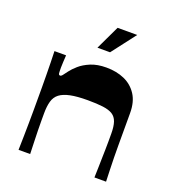

<svg xmlns="http://www.w3.org/2000/svg" viewBox="-128 -799 823 901"><g transform="rotate(20 284.0 -348.5)"><path d="M65 0Q66 -33 66.5 -66Q67 -99 67.5 -132Q68 -165 68 -195.5Q68 -226 68 -253Q68 -280 68 -311.5Q68 -343 67.5 -375Q67 -407 66.5 -437.5Q66 -468 65 -493H123Q122 -475 121 -458.5Q120 -442 120 -431Q120 -411 121 -402.5Q122 -394 129 -394Q134 -394 139.5 -400.5Q145 -407 158 -425Q169 -440 190 -458.5Q211 -477 243.5 -490.5Q276 -504 321 -504Q372 -504 411.5 -486.5Q451 -469 474.5 -433Q498 -397 498 -341Q498 -295 498 -255.5Q498 -216 498 -182.5Q498 -149 498.5 -119Q499 -89 500 -60Q501 -31 502 0H444Q445 -28 445.5 -52Q446 -76 446.5 -98Q447 -120 447.5 -140Q448 -160 448 -180Q448 -200 448 -221Q448 -256 440.5 -278Q433 -300 415.5 -311Q398 -322 367.5 -326Q337 -330 291 -330Q238 -330 204.5 -323Q171 -316 152 -301.5Q133 -287 126 -262Q119 -237 119 -202Q119 -184 119 -163Q119 -142 119.5 -117Q120 -92 121 -63Q122 -34 123 0ZM249 -577 306 -697H404L312 -577Z"/></g></svg>

Font: Ojuju
Style: Bold
Weight: 700
Designer: Chisaokwu Joboson, Mirko Velimirovic
Foundry: Udi Foundry
Version: Version 1.000